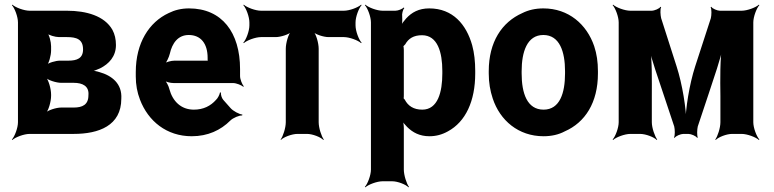

<svg xmlns="http://www.w3.org/2000/svg" viewBox="-20 -574 3316 823"><path d="M477 -381C477 -406 472 -427 462 -446C428 -506 350 -528 267 -528H107C83 -528 46 -542 33 -554L31 -552C43 -539 57 -502 57 -478V-50C57 -26 43 11 31 24L33 26C46 14 83 0 107 0H296C403 0 500 -35 500 -151C504 -215 460 -250 406 -265C394 -269 377 -272 367 -271L368 -267C378 -268 396 -275 409 -281C447 -300 477 -332 477 -381ZM359 -165C359 -125 333 -113 296 -113H242C222 -113 185 -102 173 -89L175 -87C188 -99 199 -139 199 -163V-169C199 -193 188 -233 175 -245L173 -243C185 -230 222 -219 242 -219H296C334 -219 363 -205 359 -165ZM336 -362C336 -324 310 -314 273 -314H237C219 -314 187 -305 176 -294L179 -291C190 -302 199 -337 199 -358V-376C199 -394 191 -426 181 -436L178 -433C188 -423 217 -415 233 -415H267C308 -415 336 -406 336 -362Z M790 -538C758 -538 729 -531 703 -518C619 -479 562 -390 562 -265V-246C562 -211 568 -178 580 -147C615 -55 694 10 802 10C871 10 926 -16 967 -57C979 -69 1006 -80 1018 -79L1019 -83C1006 -84 979 -98 968 -111L937 -146C930 -154 926 -169 927 -177L923 -178C922 -170 914 -153 906 -146C883 -120 852 -104 811 -104C756 -104 720 -140 706 -192C703 -206 692 -226 684 -233L683 -229C691 -223 710 -218 724 -218H979C993 -218 1015 -209 1023 -202L1025 -204C1018 -212 1009 -234 1009 -248V-278C1009 -434 932 -538 790 -538ZM870 -326V-320C870 -317 870 -311 872 -310L874 -312C873 -314 867 -314 864 -314H728C714 -314 691 -308 683 -301L685 -297C693 -305 704 -328 708 -344C718 -389 743 -424 789 -424C841 -424 870 -387 870 -326Z M1504 -465V-478C1504 -502 1518 -539 1530 -552L1528 -554C1515 -542 1478 -528 1454 -528H1099C1075 -528 1038 -542 1025 -554L1023 -552C1035 -539 1049 -502 1049 -478V-465C1049 -441 1035 -404 1023 -391L1025 -389C1038 -401 1075 -415 1099 -415H1162C1182 -415 1219 -426 1231 -439L1229 -441C1216 -429 1205 -389 1205 -365V-50C1205 -26 1193 11 1183 24L1184 26C1195 14 1231 0 1255 0H1296C1320 0 1355 14 1366 26L1368 24C1358 11 1346 -26 1346 -50V-365C1346 -389 1335 -429 1322 -441L1320 -439C1332 -426 1368 -415 1388 -415H1454C1478 -415 1515 -401 1528 -389L1530 -391C1518 -404 1504 -441 1504 -465Z M1704 -500V-503C1702 -514 1707 -533 1713 -539L1711 -542C1705 -536 1687 -528 1675 -528H1620C1596 -528 1559 -542 1546 -554L1544 -552C1556 -539 1570 -502 1570 -478V153C1570 177 1556 214 1544 227L1546 229C1559 217 1596 203 1620 203H1661C1685 203 1720 217 1731 229L1733 227C1723 214 1711 177 1711 153V-24C1711 -37 1709 -54 1704 -62L1701 -60C1705 -52 1717 -38 1725 -30C1749 -6 1779 10 1821 10C1849 10 1875 3 1900 -11C1976 -52 2017 -141 2017 -259V-270C2017 -310 2013 -347 2004 -380C1979 -469 1921 -538 1820 -538C1775 -538 1745 -521 1721 -495C1713 -486 1700 -470 1697 -461L1700 -460C1704 -469 1705 -487 1704 -500ZM1790 -104C1753 -104 1729 -120 1715 -147C1714 -149 1708 -155 1707 -154L1710 -151C1711 -152 1711 -165 1711 -168V-360C1711 -363 1710 -377 1709 -378L1707 -375C1708 -374 1715 -382 1717 -384C1731 -409 1753 -423 1789 -423C1856 -423 1876 -349 1876 -270V-259C1876 -180 1857 -104 1790 -104Z M2075 -269V-259C2075 -220 2081 -185 2092 -152C2123 -58 2202 10 2310 10C2344 10 2375 3 2401 -11C2488 -49 2543 -134 2543 -259V-269C2543 -308 2538 -343 2527 -376C2495 -470 2417 -538 2309 -538C2275 -538 2245 -531 2219 -518C2131 -479 2075 -394 2075 -269ZM2402 -269V-259C2402 -176 2380 -104 2310 -104C2239 -104 2216 -175 2216 -259V-269C2216 -351 2239 -424 2309 -424C2379 -424 2402 -352 2402 -269Z M2880 -290 2814 -496C2811 -508 2809 -535 2814 -543L2811 -545C2807 -537 2785 -528 2773 -528H2682C2658 -528 2621 -542 2608 -554L2606 -552C2618 -539 2632 -502 2632 -478V-50C2632 -26 2618 11 2606 24L2608 26C2621 14 2658 0 2682 0H2724C2748 0 2784 14 2795 26L2797 24C2787 11 2774 -26 2774 -50V-160C2774 -229 2776 -320 2766 -371L2762 -370C2772 -319 2803 -235 2824 -170L2870 -32C2873 -20 2874 7 2869 15L2872 17C2876 9 2898 0 2909 0H2931C2942 0 2964 9 2968 17L2971 15C2967 7 2968 -20 2971 -32L3018 -173C3040 -240 3070 -325 3080 -378L3076 -379C3066 -326 3067 -233 3068 -162V-50C3068 -26 3056 11 3046 24L3048 26C3059 14 3094 0 3118 0H3159C3183 0 3220 14 3233 26L3235 24C3223 11 3209 -26 3209 -50V-478C3209 -502 3223 -539 3235 -552L3233 -554C3220 -542 3183 -528 3159 -528H3066C3055 -528 3033 -537 3029 -545L3026 -543C3031 -535 3030 -508 3027 -496L2960 -290C2935 -213 2918 -106 2918 -44H2922C2922 -106 2905 -213 2880 -290Z"/></svg>

Font: Asimov
Style: EdgeNar
Weight: 500
Designer: Google
Version: Version 2.000980: 2014